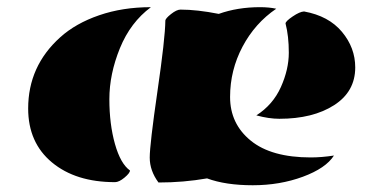

<svg xmlns="http://www.w3.org/2000/svg" viewBox="-20 -518 1067 546"><path d="M765.6 -493.2Q705.1 -452.1 669.7 -385.3Q634.3 -318.4 634.3 -242.2Q634.3 -166 692.9 -118.2Q751.5 -70.3 863.8 -70.3Q894.5 -70.3 929.7 -75.7Q906.7 -39.6 841.3 -15.4Q775.9 8.8 698.7 8.8Q621.6 8.8 568.8 -10.7Q502 1 430.7 1Q405.8 -32.7 405.8 -69.8Q405.8 -106.9 427.7 -258.1Q449.7 -409.2 450.2 -459Q450.2 -465.3 466.3 -478Q482.4 -490.7 493.2 -490.7Q540.5 -490.7 602.1 -478.5Q655.3 -497.6 719.7 -497.6Q745.1 -497.6 765.6 -493.2ZM409.2 -497.6Q351.1 -454.6 321 -380.9Q291 -307.1 291 -236.1Q291 -165 306.9 -108.6Q322.8 -52.2 349.6 -33.2Q349.6 -25.9 334 -12.9Q318.4 0 307.1 0Q195.3 0 127.7 -56.2Q60.1 -112.3 60.1 -209.5Q60.1 -330.1 151.4 -412.1Q195.3 -451.7 262 -474.6Q328.6 -497.6 409.2 -497.6ZM844.7 -485.4Q914.6 -472.7 952.4 -427.5Q990.2 -382.3 990.2 -326.2Q990.2 -257.3 929.9 -218.8Q869.6 -180.2 774.4 -180.2Q744.6 -180.2 709 -189.9Q756.3 -220.2 778.8 -270.5Q801.3 -320.8 801.3 -368.2Q801.3 -415.5 792 -451.2Q792 -457.5 812.3 -471.2Q832.5 -484.9 844.7 -485.4Z"/></svg>

Font: Emblema One
Style: Regular
Weight: 400
Designer: Riccardo De Franceschi
Foundry: Riccardo De Franceschi
Version: Version 1.003